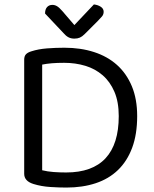

<svg xmlns="http://www.w3.org/2000/svg" viewBox="-20 -834 692 865"><path d="M515 -311Q515 -375 495.5 -420.5Q476 -466 442.5 -495Q409 -524 364.5 -537.5Q320 -551 269 -551Q237 -551 213.5 -549Q190 -547 170 -543V-67Q194 -61 221.5 -59Q249 -57 278 -57Q396 -57 455.5 -121Q515 -185 515 -311ZM598 -311Q598 -229 575.5 -168.5Q553 -108 511.5 -68Q470 -28 411 -8.5Q352 11 279 11Q247 11 207 8.5Q167 6 131 -5Q89 -18 89 -51V-565Q89 -581 97 -589.5Q105 -598 122 -603Q153 -613 192 -616Q231 -619 270 -619Q343 -619 403.5 -599.5Q464 -580 507 -541.5Q550 -503 574 -445.5Q598 -388 598 -311ZM403 -814Q421 -812 434 -803.5Q447 -795 447 -781Q447 -769 439.5 -760Q432 -751 421 -740L361 -680Q350 -669 339.5 -664.5Q329 -660 315 -660Q300 -660 288.5 -666Q277 -672 266 -685L183 -773Q183 -792 192 -802Q201 -812 216 -812Q227 -812 237 -806Q247 -800 261 -784L315 -721Z"/></svg>

Font: Baloo Chettan 2
Style: Regular
Weight: 400
Designer: Maithili Shingre, Unnati Kotecha and Ek Type
Foundry: Ek Type
Version: Version 1.640;hotconv 1.0.111;makeotfexe 2.5.65597; ttfautoh